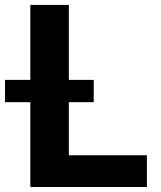

<svg xmlns="http://www.w3.org/2000/svg" viewBox="-58 -747 645 767"><path d="M-38 -427.9H63.2V-727.3H217V-427.9H316.4V-338.8H217V-126.8H528.8V0H63.2V-338.8H-38Z"/></svg>

Font: Cannonade
Style: Bold
Weight: 700
Designer: Rasmus Andersson
Foundry: rsms
Version: Version 3.012;git-f93a4a705